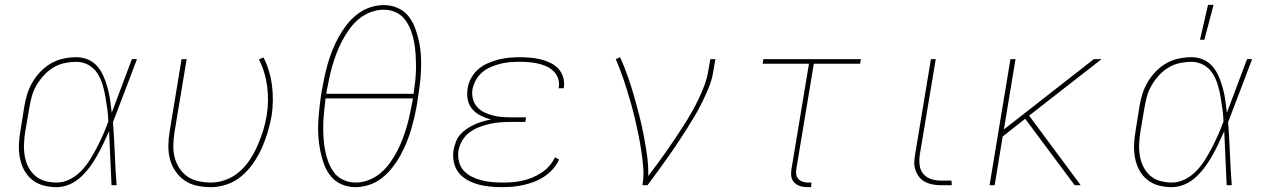

<svg xmlns="http://www.w3.org/2000/svg" viewBox="-20 -764 5240 792"><path d="M213 8Q185 8 159 1Q133 -6 112.5 -22.5Q92 -39 79.5 -62.5Q67 -86 62 -112.5Q57 -139 58 -167Q59 -195 64 -223L80 -323Q84 -349 92 -375Q100 -401 114 -425Q128 -449 148 -469.5Q168 -490 192 -503.5Q216 -517 242.5 -522.5Q269 -528 295 -528Q322 -528 345 -517.5Q368 -507 383.5 -488Q399 -469 408.5 -446Q418 -423 424.5 -399Q431 -375 434.5 -349.5Q438 -324 441 -299Q462 -354 482.5 -409.5Q503 -465 524 -520H545Q520 -455 495.5 -389.5Q471 -324 446 -260Q451 -195 453.5 -130Q456 -65 461 0H440Q437 -56 435 -111.5Q433 -167 430 -223Q419 -198 407 -173Q395 -148 381.5 -123.5Q368 -99 351 -76Q334 -53 313 -33.5Q292 -14 266 -3Q240 8 213 8ZM214 -11Q242 -11 268.5 -24.5Q295 -38 315.5 -59.5Q336 -81 351.5 -106Q367 -131 380.5 -157Q394 -183 405.5 -209.5Q417 -236 427 -263Q426 -289 422.5 -315Q419 -341 414.5 -366.5Q410 -392 402.5 -416.5Q395 -441 381.5 -462Q368 -483 345 -496Q322 -509 295 -509Q272 -509 247.5 -504Q223 -499 201 -486Q179 -473 161.5 -454Q144 -435 131 -413Q118 -391 111.5 -367.5Q105 -344 101 -320L84 -220Q80 -195 79 -170Q78 -145 82 -121Q86 -97 96.5 -76Q107 -55 124.5 -39.5Q142 -24 165.5 -17.5Q189 -11 214 -11Z M850 8Q820 8 792 2Q764 -4 741.5 -19.5Q719 -35 703.5 -58Q688 -81 681 -108Q674 -135 674.5 -164.5Q675 -194 680 -223L729 -520H750L700 -220Q696 -194 695 -167.5Q694 -141 700 -116.5Q706 -92 719.5 -71Q733 -50 753 -36Q773 -22 798.5 -16.5Q824 -11 851 -11Q881 -11 912 -22.5Q943 -34 968.5 -56.5Q994 -79 1012 -107Q1030 -135 1043 -165Q1056 -195 1065.5 -225.5Q1075 -256 1080 -287Q1090 -348 1082 -408Q1074 -468 1048 -519L1067 -527Q1094 -473 1102 -410.5Q1110 -348 1100 -284Q1094 -251 1084 -218Q1074 -185 1060 -153.5Q1046 -122 1025.5 -92Q1005 -62 977.5 -38.5Q950 -15 916.5 -3.5Q883 8 850 8Z M1446 8Q1415 8 1388 -4Q1361 -16 1343.5 -38.5Q1326 -61 1316 -88.5Q1306 -116 1300.5 -145Q1295 -174 1293 -204Q1291 -234 1293 -264.5Q1295 -295 1298.5 -326Q1302 -357 1307 -388Q1312 -416 1318 -444.5Q1324 -473 1332 -501Q1340 -529 1351 -556.5Q1362 -584 1376.5 -610.5Q1391 -637 1410 -661.5Q1429 -686 1453.5 -705Q1478 -724 1506.5 -733.5Q1535 -743 1563 -743Q1594 -743 1621 -731Q1648 -719 1665.5 -696.5Q1683 -674 1693 -646.5Q1703 -619 1709 -590Q1715 -561 1716.5 -531Q1718 -501 1716.5 -470.5Q1715 -440 1711 -409Q1707 -378 1702 -347Q1698 -319 1691.5 -290.5Q1685 -262 1677 -234Q1669 -206 1658 -178.5Q1647 -151 1632.5 -124.5Q1618 -98 1599 -73.5Q1580 -49 1556 -30Q1532 -11 1503 -1.5Q1474 8 1446 8ZM1326 -377H1686Q1690 -404 1693 -431Q1696 -458 1696 -484.5Q1696 -511 1694.5 -537.5Q1693 -564 1688.5 -589Q1684 -614 1675 -638Q1666 -662 1651.5 -682Q1637 -702 1613.5 -713Q1590 -724 1563 -724Q1537 -724 1509.5 -714Q1482 -704 1460 -685.5Q1438 -667 1421 -643.5Q1404 -620 1391 -595Q1378 -570 1368 -543.5Q1358 -517 1350.5 -491Q1343 -465 1337.5 -438Q1332 -411 1327 -385ZM1447 -11Q1473 -11 1500 -21Q1527 -31 1549 -49.5Q1571 -68 1588 -91.5Q1605 -115 1618 -140Q1631 -165 1641 -191.5Q1651 -218 1658.5 -244Q1666 -270 1671.5 -297Q1677 -324 1682 -350L1683 -358H1323Q1320 -331 1317 -304Q1314 -277 1313.5 -250.5Q1313 -224 1314.5 -197.5Q1316 -171 1320.5 -146Q1325 -121 1334 -97Q1343 -73 1357.5 -53Q1372 -33 1396 -22Q1420 -11 1447 -11Z M2051 8Q2026 8 2000.5 5.5Q1975 3 1951.5 -3.5Q1928 -10 1907 -22Q1886 -34 1871.5 -52.5Q1857 -71 1852 -95.5Q1847 -120 1851 -146Q1854 -162 1860.5 -179Q1867 -196 1879 -209.5Q1891 -223 1906 -233Q1921 -243 1937.5 -250.5Q1954 -258 1971 -263Q1988 -268 2005 -271Q1983 -277 1963 -287Q1943 -297 1928.5 -313.5Q1914 -330 1909.5 -352.5Q1905 -375 1909 -399Q1912 -421 1923.5 -442Q1935 -463 1953 -478.5Q1971 -494 1993 -503.5Q2015 -513 2037 -518.5Q2059 -524 2081 -526Q2103 -528 2125 -528Q2147 -528 2168.5 -526Q2190 -524 2210.5 -519Q2231 -514 2250 -505Q2269 -496 2282.5 -481.5Q2296 -467 2302.5 -447Q2309 -427 2306 -405L2305 -400H2284L2285 -404Q2288 -423 2282 -440.5Q2276 -458 2263 -470.5Q2250 -483 2233.5 -490.5Q2217 -498 2198.5 -502Q2180 -506 2161.5 -507.5Q2143 -509 2124 -509Q2104 -509 2084 -507.5Q2064 -506 2044.5 -501Q2025 -496 2005.5 -488Q1986 -480 1970 -466.5Q1954 -453 1943.5 -434.5Q1933 -416 1929 -396Q1926 -376 1930.5 -357Q1935 -338 1947 -324Q1959 -310 1976 -301.5Q1993 -293 2012 -288Q2031 -283 2050.5 -281.5Q2070 -280 2090 -280H2150L2147 -261H2087Q2066 -261 2044 -259.5Q2022 -258 2000.5 -253Q1979 -248 1957.5 -240Q1936 -232 1917.5 -218.5Q1899 -205 1887 -184.5Q1875 -164 1871 -143Q1868 -120 1873 -98.5Q1878 -77 1891.5 -61.5Q1905 -46 1924.5 -36Q1944 -26 1965 -20.5Q1986 -15 2008.5 -13Q2031 -11 2054 -11Q2074 -11 2094 -12.5Q2114 -14 2134.5 -18.5Q2155 -23 2174.5 -31Q2194 -39 2212 -50.5Q2230 -62 2245 -78.5Q2260 -95 2269 -115L2286 -106Q2277 -85 2261 -67Q2245 -49 2225.5 -36Q2206 -23 2184 -14.5Q2162 -6 2140 -1Q2118 4 2095.5 6Q2073 8 2051 8Z M2630 0Q2636 -35 2633.5 -69.5Q2631 -104 2626 -137.5Q2621 -171 2614.5 -203.5Q2608 -236 2600.5 -268.5Q2593 -301 2584 -333Q2575 -365 2565 -397Q2555 -429 2544 -459.5Q2533 -490 2520 -520L2538 -528Q2555 -490 2569 -450.5Q2583 -411 2594.5 -371Q2606 -331 2616.5 -290Q2627 -249 2635 -207.5Q2643 -166 2649 -124Q2655 -82 2654 -38Q2673 -63 2692 -88.5Q2711 -114 2729 -140Q2747 -166 2764.5 -192Q2782 -218 2799 -244.5Q2816 -271 2831.5 -298Q2847 -325 2860.5 -353Q2874 -381 2885 -410Q2896 -439 2901 -468L2910 -520H2931L2922 -468Q2917 -436 2904.5 -405Q2892 -374 2877 -343.5Q2862 -313 2844.5 -283.5Q2827 -254 2808.5 -225Q2790 -196 2771 -167.5Q2752 -139 2732 -111Q2712 -83 2691.5 -55Q2671 -27 2651 0Z M3326 8H3309Q3294 8 3280 3.5Q3266 -1 3256 -11.5Q3246 -22 3244 -37Q3242 -52 3245 -68L3317 -501H3126L3129 -520H3531L3528 -501H3337L3265 -68Q3263 -56 3264.5 -45Q3266 -34 3273 -26Q3280 -18 3291 -14.5Q3302 -11 3313 -11H3327Z M3906 0H3861Q3844 0 3827.5 -3Q3811 -6 3796.5 -13.5Q3782 -21 3772 -33.5Q3762 -46 3756.5 -61.5Q3751 -77 3751.5 -94Q3752 -111 3755 -128L3820 -520H3840L3774 -125Q3771 -104 3773.5 -83Q3776 -62 3788.5 -47Q3801 -32 3820.5 -25.5Q3840 -19 3861 -19H3905Z M4062 0 4148 -520H4169L4121 -230L4492 -520H4524L4225 -287L4438 0H4413L4209 -274L4116 -201L4083 0Z M4813 8Q4785 8 4759 1Q4733 -6 4712.5 -22.5Q4692 -39 4679.5 -62.5Q4667 -86 4662 -112.5Q4657 -139 4658 -167Q4659 -195 4664 -223L4680 -323Q4684 -349 4692 -375Q4700 -401 4714 -425Q4728 -449 4748 -469.5Q4768 -490 4792 -503.5Q4816 -517 4842.5 -522.5Q4869 -528 4895 -528Q4922 -528 4945 -517.5Q4968 -507 4983.5 -488Q4999 -469 5008.5 -446Q5018 -423 5024.5 -399Q5031 -375 5034.5 -349.5Q5038 -324 5041 -299Q5062 -354 5082.5 -409.5Q5103 -465 5124 -520H5145Q5120 -455 5095.5 -389.5Q5071 -324 5046 -260Q5051 -195 5053.5 -130Q5056 -65 5061 0H5040Q5037 -56 5035 -111.5Q5033 -167 5030 -223Q5019 -198 5007 -173Q4995 -148 4981.5 -123.5Q4968 -99 4951 -76Q4934 -53 4913 -33.5Q4892 -14 4866 -3Q4840 8 4813 8ZM4814 -11Q4842 -11 4868.5 -24.5Q4895 -38 4915.5 -59.5Q4936 -81 4951.5 -106Q4967 -131 4980.5 -157Q4994 -183 5005.5 -209.5Q5017 -236 5027 -263Q5026 -289 5022.5 -315Q5019 -341 5014.5 -366.5Q5010 -392 5002.5 -416.5Q4995 -441 4981.5 -462Q4968 -483 4945 -496Q4922 -509 4895 -509Q4872 -509 4847.5 -504Q4823 -499 4801 -486Q4779 -473 4761.5 -454Q4744 -435 4731 -413Q4718 -391 4711.5 -367.5Q4705 -344 4701 -320L4684 -220Q4680 -195 4679 -170Q4678 -145 4682 -121Q4686 -97 4696.5 -76Q4707 -55 4724.5 -39.5Q4742 -24 4765.5 -17.5Q4789 -11 4814 -11ZM4930 -600 4963 -744H4986L4948 -600Z"/></svg>

Font: Iosevka Aile Thin
Style: Italic
Weight: 100
Italic angle: -9°
Designer: Belleve Invis
Foundry: Belleve Invis
Version: Version 31.1.0; ttfautohint (v1.8.4)